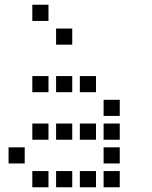

<svg xmlns="http://www.w3.org/2000/svg" viewBox="-20 -804 640 808"><path d="M117 -784Q116 -784 116 -784Q116 -784 116 -783V-717Q116 -716 116 -716Q116 -716 117 -716H183Q184 -716 184 -716Q184 -716 184 -717V-783Q184 -784 184 -784Q184 -784 183 -784ZM217 -684Q216 -684 216 -684Q216 -684 216 -683V-617Q216 -616 216 -616Q216 -616 217 -616H283Q284 -616 284 -616Q284 -616 284 -617V-683Q284 -684 284 -684Q284 -684 283 -684ZM117 -484Q116 -484 116 -484Q116 -484 116 -483V-417Q116 -416 116 -416Q116 -416 117 -416H183Q184 -416 184 -416Q184 -416 184 -417V-483Q184 -484 184 -484Q184 -484 183 -484ZM217 -484Q216 -484 216 -484Q216 -484 216 -483V-417Q216 -416 216 -416Q216 -416 217 -416H283Q284 -416 284 -416Q284 -416 284 -417V-483Q284 -484 284 -484Q284 -484 283 -484ZM317 -484Q316 -484 316 -484Q316 -484 316 -483V-417Q316 -416 316 -416Q316 -416 317 -416H383Q384 -416 384 -416Q384 -416 384 -417V-483Q384 -484 384 -484Q384 -484 383 -484ZM417 -384Q416 -384 416 -384Q416 -384 416 -383V-317Q416 -316 416 -316Q416 -316 417 -316H483Q484 -316 484 -316Q484 -316 484 -317V-383Q484 -384 484 -384Q484 -384 483 -384ZM117 -284Q116 -284 116 -284Q116 -284 116 -283V-217Q116 -216 116 -216Q116 -216 117 -216H183Q184 -216 184 -216Q184 -216 184 -217V-283Q184 -284 184 -284Q184 -284 183 -284ZM217 -284Q216 -284 216 -284Q216 -284 216 -283V-217Q216 -216 216 -216Q216 -216 217 -216H283Q284 -216 284 -216Q284 -216 284 -217V-283Q284 -284 284 -284Q284 -284 283 -284ZM317 -284Q316 -284 316 -284Q316 -284 316 -283V-217Q316 -216 316 -216Q316 -216 317 -216H383Q384 -216 384 -216Q384 -216 384 -217V-283Q384 -284 384 -284Q384 -284 383 -284ZM417 -284Q416 -284 416 -284Q416 -284 416 -283V-217Q416 -216 416 -216Q416 -216 417 -216H483Q484 -216 484 -216Q484 -216 484 -217V-283Q484 -284 484 -284Q484 -284 483 -284ZM17 -184Q16 -184 16 -184Q16 -184 16 -183V-117Q16 -116 16 -116Q16 -116 17 -116H83Q84 -116 84 -116Q84 -116 84 -117V-183Q84 -184 84 -184Q84 -184 83 -184ZM417 -184Q416 -184 416 -184Q416 -184 416 -183V-117Q416 -116 416 -116Q416 -116 417 -116H483Q484 -116 484 -116Q484 -116 484 -117V-183Q484 -184 484 -184Q484 -184 483 -184ZM117 -84Q116 -84 116 -84Q116 -84 116 -83V-17Q116 -16 116 -16Q116 -16 117 -16H183Q184 -16 184 -16Q184 -16 184 -17V-83Q184 -84 184 -84Q184 -84 183 -84ZM217 -84Q216 -84 216 -84Q216 -84 216 -83V-17Q216 -16 216 -16Q216 -16 217 -16H283Q284 -16 284 -16Q284 -16 284 -17V-83Q284 -84 284 -84Q284 -84 283 -84ZM317 -84Q316 -84 316 -84Q316 -84 316 -83V-17Q316 -16 316 -16Q316 -16 317 -16H383Q384 -16 384 -16Q384 -16 384 -17V-83Q384 -84 384 -84Q384 -84 383 -84ZM417 -84Q416 -84 416 -84Q416 -84 416 -83V-17Q416 -16 416 -16Q416 -16 417 -16H483Q484 -16 484 -16Q484 -16 484 -17V-83Q484 -84 484 -84Q484 -84 483 -84Z"/></svg>

Font: Doto SemiBold
Style: Regular
Weight: 600
Monospace: yes
Version: Version 1.000